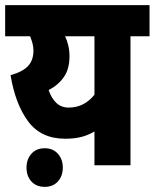

<svg xmlns="http://www.w3.org/2000/svg" viewBox="-20 -642 601 746"><path d="M561 -622V-501H487V0H347V-131Q321 -116 294.5 -109.5Q268 -103 233 -103Q140 -103 90 -169.5Q40 -236 21 -350Q68 -363 89 -385.5Q110 -408 110 -446Q110 -460 106 -474.5Q102 -489 97 -501H0V-622ZM169 -292Q180 -260 199 -242Q218 -224 247 -224Q307 -224 347 -274V-501H233Q241 -484 245.5 -464.5Q250 -445 250 -423Q250 -374 228 -342.5Q206 -311 169 -292ZM83 9Q83 -23 102 -44.5Q121 -66 154 -66Q186 -66 205 -44.5Q224 -23 224 9Q224 42 205 63Q186 84 154 84Q121 84 102 63Q83 42 83 9Z"/></svg>

Font: Noto Sans Condensed ExtraBold
Style: Italic
Weight: 800
Width: 3
Italic angle: -12°
Designer: Monotype Design Team
Foundry: Monotype Imaging Inc.
Version: Version 2.013; ttfautohint (v1.8.4.7-5d5b)